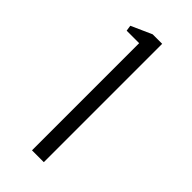

<svg xmlns="http://www.w3.org/2000/svg" viewBox="-134 -826 413 413"><g transform="rotate(45 72.0 -620.0)"><path d="M58 -440V-766H20L18 -779L65 -800H94V-440Z"/></g></svg>

Font: Big Shoulders Text Thin Thin
Style: Regular
Weight: 250
Version: Version 2.002